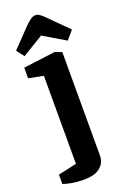

<svg xmlns="http://www.w3.org/2000/svg" viewBox="-175 -774 657 996"><g transform="rotate(-20 153.5 -276.0)"><path d="M104.6 168.7Q69.8 168.7 39.1 163Q8.4 157.2 -7.4 151.3V99.7L94.6 76.9V-408.9L13.2 -425V-483.3L189.4 -506L226.5 -491.7V79.3Q226.5 119.1 196.5 143.9Q166.5 168.7 104.6 168.7ZM273.3 -538.1 152.3 -610.2 35.2 -539.1 3.5 -580.7 104.2 -685.1Q118.2 -699.1 132.3 -709.4Q146.5 -719.6 160.6 -719.6Q171.7 -719.6 183.1 -711.7Q194.4 -703.7 205.4 -692.7L313.6 -584.9Z"/></g></svg>

Font: Faustina Light
Style: Regular
Weight: 300
Designer: Alfonso Garcia
Foundry: http://www.omnibus-type.com
Version: Version 1.200